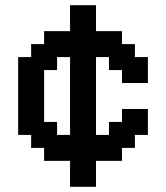

<svg xmlns="http://www.w3.org/2000/svg" viewBox="-20 -720 640 740"><path d="M350 -100H450V-150H500V-200H550V-300H450V-250H400V-200H350V-500H400V-450H450V-400H550V-500H500V-550H450V-600H350V-700H250V-600H150V-550H100V-500H50V-200H100V-150H150V-100H250V0H350ZM250 -200H200V-250H150V-450H200V-500H250Z"/></svg>

Font: Matrix Sans Video
Style: Regular
Weight: 400
Designer: Brad Neil
Version: Version 1.100